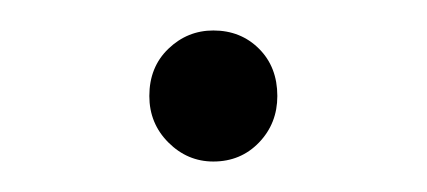

<svg xmlns="http://www.w3.org/2000/svg" viewBox="-20 -331 280 126"><path d="M120 -225Q103 -225 90.5 -237.5Q78 -250 78 -268Q78 -287 90.5 -299Q103 -311 120 -311Q138 -311 150 -299Q162 -287 162 -268Q162 -250 150 -237.5Q138 -225 120 -225Z"/></svg>

Font: Montserrat Z Light
Style: Regular
Weight: 300
Designer: Julieta Ulanovsky
Foundry: Julieta Ulanovsky
Version: Version 8.000